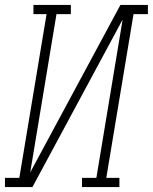

<svg xmlns="http://www.w3.org/2000/svg" viewBox="-54 -755 617 775"><path d="M-34 0V-37H24L134 -698H81V-735H232V-698H174L68 -59L432 -735H543V-698H485L375 -37H428V0H277V-37H335L441 -676L77 0Z"/></svg>

Font: Iosevka Slab Extralight
Style: Italic
Weight: 200
Italic angle: -9°
Monospace: yes
Designer: Belleve Invis
Foundry: Belleve Invis
Version: Version 11.1.1; ttfautohint (v1.8.3)